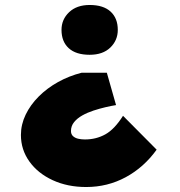

<svg xmlns="http://www.w3.org/2000/svg" viewBox="-20 -565 721 771"><path d="M409 -273 446 -143Q427 -140 403.5 -134.5Q380 -129 355.5 -121Q331 -113 310.5 -101.5Q290 -90 277.5 -74.5Q265 -59 265 -39Q265 -26 273 -18.5Q281 -11 293.5 -8Q306 -5 321 -5Q366 -5 403 -25.5Q440 -46 474 -100L609 36Q558 107 485 146.5Q412 186 326 186Q251 186 191.5 158.5Q132 131 98 83.5Q64 36 64 -23Q64 -65 83 -104.5Q102 -144 135.5 -177.5Q169 -211 213 -235.5Q257 -260 308 -273H312ZM453 -445Q453 -403 423 -374Q393 -345 340 -345Q285 -345 256 -371.5Q227 -398 227 -445Q227 -487 257.5 -516Q288 -545 340 -545Q395 -545 424 -518.5Q453 -492 453 -445Z"/></svg>

Font: Lexend Exa Black
Style: Regular
Weight: 900
Designer: Bonnie Shaver-Troup, Thomas Jockin
Foundry: Lexend
Version: Version 1.007